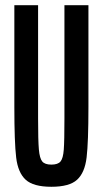

<svg xmlns="http://www.w3.org/2000/svg" viewBox="-20 -708 393 736"><path d="M35 -298V-688H126V-254Q126 -169 129 -135Q132 -101 142 -89Q152 -77 177 -77Q202 -77 212 -89Q222 -101 224.5 -134.5Q227 -168 227 -254V-688H319V-298Q319 -163 312 -104.5Q305 -46 275.5 -19Q246 8 177 8Q108 8 78.5 -19Q49 -46 42 -104Q35 -162 35 -298Z"/></svg>

Font: Saira Ultra Condensed SemiBold
Style: Regular
Weight: 600
Width: 1
Designer: Hector Gatti with collaboration of the Omnibus-Type team
Foundry: Omnibus-Type
Version: Version 1.001; ttfautohint (v1.8)